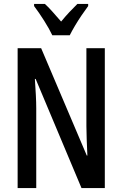

<svg xmlns="http://www.w3.org/2000/svg" viewBox="-20 -960 625 980"><path d="M515 0H396L162 -557H158Q161 -513 163 -475Q165 -437 165 -407V0H70V-714H190L423 -166H426Q424 -212 422.5 -249.5Q421 -287 421 -316V-714H515ZM247 -780Q232 -812 205.5 -854Q179 -896 154 -929V-940H209Q227 -924 248.5 -899.5Q270 -875 292 -850Q316 -879 333.5 -897.5Q351 -916 375 -940H430V-929Q415 -909 397 -882.5Q379 -856 363 -829Q347 -802 336 -780Z"/></svg>

Font: Noto Sans Lao UI ExtCond Med
Style: Regular
Weight: 500
Width: 2
Designer: Monotype Design Team
Foundry: Monotype Imaging Inc.
Version: Version 2.000; ttfautohint (v1.8.4.7-5d5b)